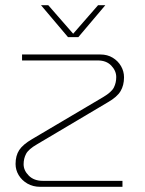

<svg xmlns="http://www.w3.org/2000/svg" viewBox="-20 -720 558 740"><path d="M135 0Q107 0 85.5 -12.5Q64 -25 52 -45Q40 -65 40 -88Q40 -120 54 -141.5Q68 -163 104 -184L378 -346Q410 -365 419 -383Q428 -401 428 -423Q428 -447 409 -467Q390 -487 357 -487H65V-510H367Q394 -510 414.5 -497.5Q435 -485 446.5 -465Q458 -445 458 -422Q458 -391 444.5 -368.5Q431 -346 396 -326L123 -164Q90 -145 80.5 -127Q71 -109 71 -87Q71 -63 91 -43Q111 -23 145 -23H452V0ZM242 -577 138 -700H166L262 -590L358 -700H386L282 -577Z"/></svg>

Font: MuseoModerno Thin
Style: Regular
Weight: 100
Designer: Pablo Cosgaya, Héctor Gatti, Marcela Romero, and the Authors of The MuseoModerno Project.
Foundry: Omnibus-Type Team
Version: Version 1.003